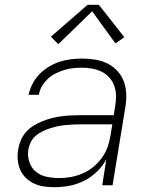

<svg xmlns="http://www.w3.org/2000/svg" viewBox="-20 -772 640 800"><path d="M208 8Q186 8 164 5Q142 2 122.5 -7Q103 -16 88 -30.5Q73 -45 64.5 -64Q56 -83 54 -105.5Q52 -128 56 -150Q59 -169 67 -188Q75 -207 89 -222.5Q103 -238 121 -249Q139 -260 158 -267.5Q177 -275 196.5 -280Q216 -285 235.5 -287.5Q255 -290 274 -291Q293 -292 313 -292H454L460 -331Q464 -352 463.5 -373.5Q463 -395 456 -414.5Q449 -434 435.5 -449Q422 -464 404 -473Q386 -482 364.5 -486Q343 -490 322 -490Q303 -490 284.5 -488Q266 -486 248 -480.5Q230 -475 212 -466Q194 -457 179.5 -443.5Q165 -430 155 -413Q145 -396 142 -377H99Q104 -400 115.5 -422.5Q127 -445 144.5 -463Q162 -481 183.5 -494Q205 -507 228 -514.5Q251 -522 275 -525Q299 -528 322 -528Q350 -528 377 -523.5Q404 -519 427.5 -507.5Q451 -496 469 -476.5Q487 -457 496 -432.5Q505 -408 506 -380Q507 -352 502 -324L449 0H406L423 -108Q407 -79 383 -56Q359 -33 330 -18.5Q301 -4 269.5 2Q238 8 208 8ZM227 -30Q251 -30 275.5 -34.5Q300 -39 323.5 -49Q347 -59 367.5 -75.5Q388 -92 403.5 -113Q419 -134 427.5 -157.5Q436 -181 440 -205L448 -254H313Q297 -254 281.5 -253Q266 -252 250 -250.5Q234 -249 218.5 -245.5Q203 -242 187.5 -237Q172 -232 156.5 -224.5Q141 -217 128.5 -206Q116 -195 108.5 -180Q101 -165 98 -149Q94 -122 102 -97.5Q110 -73 129 -57Q148 -41 174 -35.5Q200 -30 227 -30ZM223 -588 192 -619 345 -752H392L498 -617L461 -591L364 -725Z"/></svg>

Font: Iosevka SS04 XLt Ex Obl
Style: Regular
Weight: 200
Width: 7
Italic angle: -9°
Monospace: yes
Designer: Belleve Invis
Foundry: Belleve Invis
Version: Version 19.0.0; ttfautohint (v1.8.4)